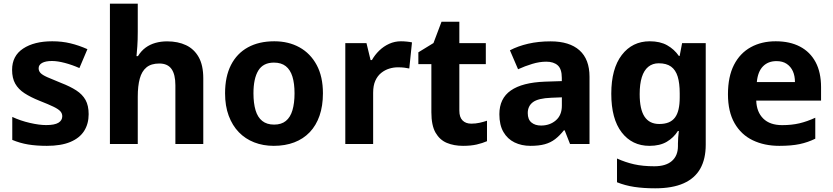

<svg xmlns="http://www.w3.org/2000/svg" viewBox="-20 -780 4513 1040"><path d="M460.2 -161.4Q460.2 -109.4 435.8 -70.8Q411.3 -32.1 361.1 -11.1Q311 10 234 10Q176.2 10 132 2.5Q87.9 -4.9 46.5 -22.2V-146.7Q91.3 -125.8 142 -114.2Q192.7 -102.5 229.9 -102.5Q275.6 -102.5 296.4 -115.1Q317.3 -127.8 317.3 -150.4Q317.3 -165.5 306.9 -177.2Q296.5 -188.9 269.8 -201.9Q243.2 -214.8 193.8 -234.2Q145.5 -253.6 112.4 -275.2Q79.4 -296.7 62.5 -326.8Q45.5 -356.9 45.5 -401.6Q45.5 -477.5 105.3 -516.9Q165.1 -556.4 263 -556.4Q315.6 -556.4 361.5 -545.3Q407.4 -534.3 453.5 -513.7L410.1 -411.3Q371.8 -428.4 331.8 -439Q291.7 -449.6 261.3 -449.6Q226.8 -449.6 208 -439.1Q189.3 -428.6 189.3 -410.2Q189.3 -395.5 199.5 -384.6Q209.8 -373.7 236.3 -361.9Q262.9 -350.2 310.8 -330.8Q360 -311.8 393.2 -290.3Q426.5 -268.7 443.4 -238.4Q460.2 -208.1 460.2 -161.4Z M726.2 -607.2Q726.2 -562.5 723.8 -529.1Q721.4 -495.7 719.4 -476H727.2Q744.9 -504.6 768.7 -522Q792.6 -539.4 822.1 -547.7Q851.7 -556 885.1 -556Q944 -556 987.8 -535.2Q1031.6 -514.4 1056.3 -470.5Q1081.1 -426.5 1081.1 -355.7V0H930V-318Q930 -376.9 909 -406.4Q887.9 -436 843 -436Q798.8 -436 773.4 -415Q747.9 -394.1 737.1 -354.2Q726.2 -314.4 726.2 -256.3V0H575.4V-760H726.2Z M1729.2 -274.5Q1729.2 -206.3 1710.8 -153.2Q1692.4 -100.2 1657.8 -63.9Q1623.1 -27.6 1573.9 -8.8Q1524.6 10 1462.8 10Q1405.5 10 1357.1 -8.8Q1308.8 -27.6 1273.6 -63.9Q1238.5 -100.2 1218.8 -153.2Q1199.1 -206.3 1199.1 -274.5Q1199.1 -365.3 1231.2 -428Q1263.3 -490.8 1323 -523.6Q1382.7 -556.4 1465.8 -556.4Q1543 -556.4 1602.2 -523.6Q1661.4 -490.8 1695.3 -428Q1729.2 -365.3 1729.2 -274.5ZM1352.9 -274.5Q1352.9 -221.3 1364.2 -183Q1375.5 -144.7 1400.5 -124.9Q1425.4 -105.1 1464.8 -105.1Q1504.1 -105.1 1528.4 -124.9Q1552.8 -144.7 1564.1 -183Q1575.4 -221.3 1575.4 -274.5Q1575.4 -328.1 1563.9 -365.2Q1552.4 -402.3 1527.9 -421.6Q1503.5 -440.9 1463.8 -440.9Q1405.6 -440.9 1379.2 -397.9Q1352.9 -354.8 1352.9 -274.5Z M2151.7 -556.4Q2167.3 -556.4 2184.5 -554.6Q2201.7 -552.8 2211.6 -550.4L2196.9 -409Q2185.8 -411.4 2170.9 -413.4Q2156 -415.4 2134.7 -415.4Q2111.6 -415.4 2088.2 -408.2Q2064.8 -401 2044.9 -385.1Q2025 -369.2 2013.1 -342.9Q2001.2 -316.6 2001.2 -277.5V0H1850.4V-546.4H1965.1L1987.3 -454.5H1994.4Q2010.1 -482.6 2034.1 -505.9Q2058.1 -529.2 2088.2 -542.8Q2118.3 -556.4 2151.7 -556.4Z M2532.5 -110.2Q2556.2 -110.2 2577.5 -114.9Q2598.8 -119.6 2617.9 -126.1V-15.2Q2593.5 -4.5 2562 2.8Q2530.6 10 2488.3 10Q2438.9 10 2400.4 -6Q2361.8 -22.1 2339.2 -61.4Q2316.6 -100.8 2316.6 -171.9V-432.6H2246.1V-496.6L2328 -546.8L2371.5 -662.1H2468.1V-546.4H2611.5V-432.6H2468.1V-180.6Q2468.1 -145 2485.5 -127.6Q2502.9 -110.2 2532.5 -110.2Z M2962.3 -556Q3064.6 -556 3118.9 -507.5Q3173.2 -459 3173.2 -363.8V0H3067.7L3038.5 -74.2H3034.5Q3011.5 -45.2 2987 -26.3Q2962.5 -7.4 2930.7 1.3Q2898.9 10 2853.3 10Q2805.3 10 2767.1 -8.5Q2728.9 -27.1 2706.9 -65Q2684.9 -102.9 2684.9 -161.2Q2684.9 -246.7 2747 -289.9Q2809.1 -333.1 2931.5 -337.7L3023.1 -340.7V-358.1Q3023.1 -406.7 3000.8 -426.3Q2978.6 -445.9 2939 -445.9Q2902.5 -445.9 2863.3 -434Q2824 -422.2 2786.2 -404.9L2742.1 -507.5Q2785 -530.2 2840.6 -543.1Q2896.3 -556 2962.3 -556ZM2965.7 -250.5Q2895 -247.7 2866.9 -226.7Q2838.7 -205.7 2838.7 -167.5Q2838.7 -132.9 2858.6 -116.5Q2878.5 -100 2910.5 -100Q2958.4 -100 2990.9 -128.1Q3023.4 -156.1 3023.4 -207.9V-252.8Z M3499.5 -556.4Q3555.5 -556.4 3593.8 -534.8Q3632 -513.3 3657.1 -477.2H3661.5L3674.7 -546.4H3802.7V4.1Q3802.7 81.3 3773 133.8Q3743.4 186.2 3682.7 213.1Q3622.1 240 3529.1 240Q3465.6 240 3415.6 232.4Q3365.6 224.8 3322.1 207.2V78.6Q3367.4 99.2 3414.7 109.9Q3462.1 120.6 3524.4 120.6Q3586.6 120.6 3619.4 92Q3652.2 63.4 3652.2 11.7V-2.6Q3652.2 -15.2 3653.5 -34.9Q3654.8 -54.7 3657.1 -70.4H3651.8Q3629.3 -34.3 3591.8 -12.1Q3554.3 10 3498 10Q3403.8 10 3347.4 -63Q3291.1 -136 3291.1 -272.5Q3291.1 -407.8 3348 -482.1Q3405 -556.4 3499.5 -556.4ZM3548.1 -437.2Q3514.7 -437.2 3491.4 -418.1Q3468.1 -399 3456.5 -361.8Q3444.9 -324.7 3444.9 -270.3Q3444.9 -187.7 3471.3 -148.1Q3497.8 -108.4 3550.7 -108.4Q3580.7 -108.4 3601.8 -117Q3622.8 -125.7 3636.1 -143.3Q3649.3 -160.9 3655.5 -188Q3661.8 -215.1 3661.8 -252.1V-274.3Q3661.8 -329 3650.8 -365.2Q3639.7 -401.3 3614.8 -419.3Q3589.9 -437.2 3548.1 -437.2Z M4182 -556.4Q4258.4 -556.4 4313.3 -527.6Q4368.3 -498.8 4397.9 -443.4Q4427.4 -388 4427.4 -307.7V-235.1H4076.3Q4078.3 -173.4 4114.3 -137.8Q4150.2 -102.2 4216.8 -102.2Q4268.4 -102.2 4310 -112Q4351.7 -121.8 4396.1 -142.3V-28.7Q4355.7 -8.8 4311.1 0.6Q4266.6 10 4201.2 10Q4120.3 10 4057.6 -20.1Q3994.8 -50.2 3958.9 -112.6Q3923.1 -175 3923.1 -269.5Q3923.1 -364.8 3955.6 -428.4Q3988.2 -492 4046.6 -524.2Q4104.9 -556.4 4182 -556.4ZM4185.9 -449Q4140.6 -449 4112.6 -420.4Q4084.7 -391.8 4079.5 -335.6H4286Q4286 -368.8 4274.8 -394Q4263.5 -419.1 4241.4 -434.1Q4219.3 -449 4185.9 -449Z"/></svg>

Font: Noto Sans Khmer UI
Style: Regular
Weight: 400
Designer: Danh Hong and the Monotype Design Team
Foundry: Monotype Imaging Inc.
Version: Version 2.002